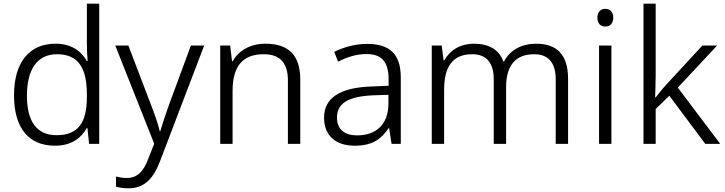

<svg xmlns="http://www.w3.org/2000/svg" viewBox="-20 -780 3929 1041"><path d="M278 10C369 10 421 -33 451 -86H454L463 0H518V-760H451V-545C451 -518 453 -476 455 -449H451C421 -502 368 -543 281 -543C142 -543 56 -446 56 -263C56 -83 138 10 278 10ZM287 -47C178 -47 126 -123 126 -261C126 -404 182 -486 289 -486C408 -486 451 -408 451 -266V-254C451 -119 407 -47 287 -47Z M605 -533 816 -1 783 83C758 150 724 185 667 185C644 185 625 181 609 177V232C627 237 648 241 676 241C767 241 814 184 850 88L1087 -533H1015L896 -211C876 -154 858 -101 849 -69H846C837 -108 821 -154 799 -211L676 -533Z M1419 -543C1336 -543 1273 -505 1242 -448H1238L1228 -533H1174V0H1241V-286C1241 -417 1292 -486 1410 -486C1497 -486 1541 -440 1541 -344V0H1608V-348C1608 -484 1542 -543 1419 -543Z M1970 -542C1904 -542 1841 -523 1792 -499L1813 -446C1862 -470 1912 -487 1967 -487C2044 -487 2087 -450 2087 -351V-315L1992 -311C1823 -305 1737 -249 1737 -142C1737 -42 1803 10 1903 10C1999 10 2046 -25 2087 -85H2090L2103 0H2153V-360C2153 -487 2093 -542 1970 -542ZM2000 -263 2086 -266V-216C2085 -106 2020 -46 1916 -46C1849 -46 1807 -78 1807 -142C1807 -218 1865 -257 2000 -263Z M2887 -543C2809 -543 2745 -509 2713 -447H2709C2686 -511 2630 -543 2551 -543C2474 -543 2418 -506 2389 -453H2385L2375 -533H2321V0H2388V-294C2388 -422 2437 -486 2540 -486C2615 -486 2657 -442 2657 -350V0H2724V-306C2724 -426 2775 -486 2877 -486C2951 -486 2993 -442 2993 -350V0H3060V-353C3060 -485 2998 -543 2887 -543Z M3262 -732C3236 -732 3219 -715 3219 -684C3219 -653 3236 -636 3262 -636C3288 -636 3305 -653 3305 -684C3305 -715 3288 -732 3262 -732ZM3295 -533H3228V0H3295Z M3535 -370V-760H3469V0H3535V-189L3609 -261L3804 0H3885L3655 -305L3868 -533H3788L3597 -326C3577 -305 3550 -271 3535 -252H3532C3533 -290 3535 -335 3535 -370Z"/></svg>

Font: Noto Kufi Arabic Light
Style: Regular
Weight: 300
Designer: Monotype Design Team, David Williams, Khaled Hosny
Foundry: Google LLC
Version: Version 2.109